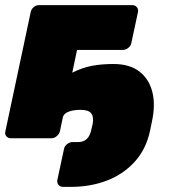

<svg xmlns="http://www.w3.org/2000/svg" viewBox="-25 -540 680 750"><path d="M17 0Q6 0 -0.5 -8Q-7 -16 -4 -27L95 -493Q97 -504 106.5 -512Q116 -520 127 -520H492Q503 -520 509.5 -512Q516 -504 514 -493L488 -372Q486 -361 476 -353Q466 -345 455 -345H276L209 -27Q206 -16 196.5 -8Q187 0 176 0ZM257 -256Q297 -276 334.5 -283Q372 -290 418 -290Q481 -290 519 -261Q557 -232 570 -181Q583 -130 568 -63L561 -29Q546 42 502 91Q458 140 393.5 165Q329 190 252 190H221Q210 190 203.5 182Q197 174 199 163L225 42Q227 31 237 23Q247 15 258 15H279Q294 15 304.5 9.5Q315 4 322 -7.5Q329 -19 332 -35L337 -56Q342 -83 331.5 -97Q321 -111 289 -111Q262 -111 242.5 -103.5Q223 -96 220 -80Z"/></svg>

Font: Rubik Black
Style: Italic
Weight: 900
Italic angle: -12°
Designer: Hubert and Fischer
Foundry: Hubert and Fischer
Version: Version 2.300;gftools[0.9.30]